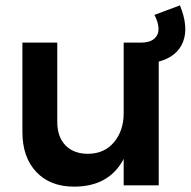

<svg xmlns="http://www.w3.org/2000/svg" viewBox="-20 -695 715 720"><path d="M654.8 -674.8Q688 -593.8 666.5 -538.3Q645 -482.9 575.2 -463.9V0H443.8V-99.1Q389.2 4.9 257.8 4.9Q168 4.9 116 -50.3Q64 -105.5 64 -200.2V-535.2H194.8V-237.8Q194.8 -181.6 225.6 -149.9Q256.3 -118.2 310.1 -118.2Q371.6 -118.7 407.7 -161.9Q443.8 -205.1 443.8 -271V-535.2H508.8Q542 -535.2 558.6 -550Q575.2 -564.9 574.5 -588.1Q573.7 -611.3 559.1 -639.2Z"/></svg>

Font: Montserrat-Arabic Medium
Style: Regular
Weight: 500
Designer: Mohamed Gaber
Foundry: Kief Type Foundry
Version: Version 5.008;PS 005.008;hotconv 1.0.88;makeotf.lib2.5.64775